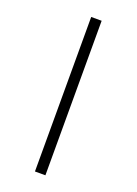

<svg xmlns="http://www.w3.org/2000/svg" viewBox="-128 -705 540 759"><g transform="rotate(20 142.0 -325.0)"><path d="M120 0V-650H164V0Z"/></g></svg>

Font: Julius Sans One
Style: Regular
Weight: 400
Designer: Luciano Vergara
Foundry: LatinoType
Version: Version 1.001